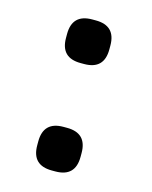

<svg xmlns="http://www.w3.org/2000/svg" viewBox="-85 -563 494 625"><g transform="rotate(15 162.0 -250.5)"><path d="M82 -425V-438Q82 -505 149 -505H161Q228 -505 228 -438V-425Q228 -358 161 -358H149Q82 -358 82 -425ZM82 -63V-76Q82 -143 149 -143H161Q228 -143 228 -76V-63Q228 4 161 4H149Q82 4 82 -63Z"/></g></svg>

Font: Krub SemiBold
Style: Regular
Weight: 600
Version: Version 1.000; ttfautohint (v1.6)